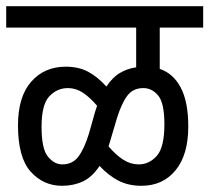

<svg xmlns="http://www.w3.org/2000/svg" viewBox="-20 -642 675 619"><path d="M0 -553V-622H635V-553H495V-420Q539 -405 563 -359Q587 -313 587 -234Q587 -143 546 -93Q505 -43 436 -43Q394 -43 362 -59.5Q330 -76 301 -107Q277 -71 247 -57Q217 -43 180 -43Q120 -43 79 -88.5Q38 -134 38 -238Q38 -330 80.5 -378.5Q123 -427 192 -427Q234 -427 264.5 -410.5Q295 -394 323 -363Q343 -393 367 -407Q391 -421 419 -425V-553ZM336 -190Q333 -180 330 -170Q354 -142 377.5 -127Q401 -112 427 -112Q461 -112 485.5 -139.5Q510 -167 510 -241Q510 -310 490 -334Q470 -358 442 -358Q409 -358 390.5 -333.5Q372 -309 357 -261ZM114 -233Q114 -162 134.5 -137Q155 -112 181 -112Q214 -112 233 -137.5Q252 -163 267 -212L287 -283Q290 -292 293 -301Q270 -328 247.5 -343Q225 -358 199 -358Q164 -358 139 -331.5Q114 -305 114 -233Z"/></svg>

Font: Noto Sans Devanagari Condensed
Style: Regular
Weight: 400
Width: 3
Designer: Jelle Bosma - Monotype Design Team
Foundry: Monotype Imaging Inc.
Version: Version 2.004; ttfautohint (v1.8.4.7-5d5b)